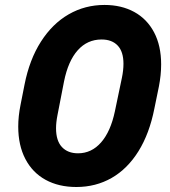

<svg xmlns="http://www.w3.org/2000/svg" viewBox="-20 -748 686 776"><path d="M53.7 -236.3Q53.7 -278.3 63 -324.2L79.1 -405.8Q99.1 -507.3 145.5 -579.8Q191.9 -652.3 257.8 -690.2Q323.7 -728 402.3 -728Q470.7 -728 522.5 -699.7Q574.2 -671.4 602.8 -617.2Q631.3 -563 631.3 -487.8Q631.3 -444.8 622.1 -397.9L604 -309.6Q584 -208 539.6 -136.7Q495.1 -65.4 431.2 -28.8Q367.2 7.8 288.6 7.8Q217.3 7.8 164.3 -21.2Q111.3 -50.3 82.5 -105.5Q53.7 -160.6 53.7 -236.3ZM444.3 -297.9 472.7 -433.6Q479 -463.9 479 -490.2Q479 -539.1 455.8 -563.7Q432.6 -588.4 390.6 -588.4Q333 -588.4 294.2 -544.9Q255.4 -501.5 238.8 -418.9L212.4 -283.2Q206.5 -253.4 206.5 -229.5Q206.5 -179.2 230.2 -153.8Q253.9 -128.4 295.4 -128.4Q350.1 -128.4 388.7 -172.6Q427.2 -216.8 444.3 -297.9Z"/></svg>

Font: Reddit Sans Chocolate ExBold
Style: Italic
Weight: 800
Italic angle: -11.25°
Designer: Stephen Hutchings
Version: Version 1.013